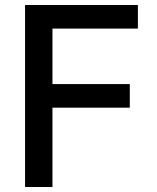

<svg xmlns="http://www.w3.org/2000/svg" viewBox="-20 -747 626 767"><path d="M80.1 0V-727.1H530.8V-632.8H189.5V-411.1H498.5V-316.9H189.5V0Z"/></svg>

Font: Interop Med
Style: Regular
Weight: 500
Designer: Rasmus Andersson, Google, Jang Haemin
Foundry: jhaemin
Version: Version 1.007